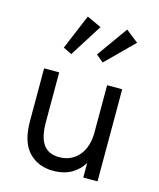

<svg xmlns="http://www.w3.org/2000/svg" viewBox="-110 -802 734 886"><g transform="rotate(15 257.0 -358.5)"><path d="M227 6Q156 6 111 -41Q66 -88 66 -188V-440H138V-204Q138 -131 162.5 -96.5Q187 -62 238 -62Q269 -62 293 -73.5Q317 -85 333.5 -105.5Q350 -126 358.5 -153.5Q367 -181 367 -214V-440H439V0H371V-70Q353 -38 317 -16Q281 6 227 6ZM450 -665 320 -536 285 -565 390 -712ZM268 -691 170 -536 129 -556 199 -723Z"/></g></svg>

Font: Tilda Sans
Style: Regular
Weight: 400
Designer: ParaType Ltd
Foundry: ParaType Ltd
Version: Version 1.009